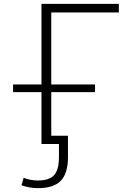

<svg xmlns="http://www.w3.org/2000/svg" viewBox="-20 -750 697 1000"><path d="M334 -43V68Q334 153 296.5 191.5Q259 230 178 230Q134 230 92 215L103 176Q137 190 178 190Q237 190 262 162Q287 134 287 68V0H247H227H196V-270H48V-310H196V-730H599V-685H247V-310H475V-270H247V-43Z"/></svg>

Font: Mplus 1p Light
Style: Regular
Weight: 300
Version: Version 1.061